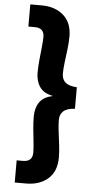

<svg xmlns="http://www.w3.org/2000/svg" viewBox="-70 -955 638 1208"><g transform="rotate(5 249.5 -351.5)"><path d="M408 -284Q358 -282 335.5 -261Q313 -240 313 -207Q313 -176 318 -135Q323 -94 328.5 -51Q334 -8 334 30Q334 118 281 164.5Q228 211 143 211H71V71H110Q142 71 156.5 56Q171 41 171 13Q171 -14 166.5 -53.5Q162 -93 158 -135.5Q154 -178 154 -213Q154 -267 179 -303.5Q204 -340 260 -351V-353Q204 -364 179 -400.5Q154 -437 154 -490Q154 -525 158 -567.5Q162 -610 166.5 -650Q171 -690 171 -717Q171 -745 156.5 -759.5Q142 -774 110 -774H71V-914H143Q228 -914 281 -867.5Q334 -821 334 -734Q334 -696 328.5 -652.5Q323 -609 318 -568.5Q313 -528 313 -497Q313 -462 335.5 -442.5Q358 -423 408 -420Z"/></g></svg>

Font: Poppins
Style: Bold
Weight: 700
Designer: Ninad Kale (Devanagari), Jonny Pinhorn (Latin)
Version: Version 5.002